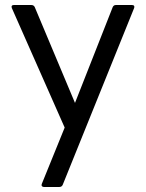

<svg xmlns="http://www.w3.org/2000/svg" viewBox="-20 -525 580 763"><path d="M154 218Q149 218 146.5 214.5Q144 211 146 206L237 -18L27 -493Q26 -495 26 -498Q26 -505 35 -505H105Q114 -505 118 -497L278 -116L428 -497Q432 -505 440 -505H505Q511 -505 513 -501.5Q515 -498 513 -493L229 210Q225 218 216 218Z"/></svg>

Font: LINE Seed Sans KR Regular
Style: Regular
Weight: 400
Designer: LINE VX Design & Sandoll Inc & Dalton Maag Ltd
Foundry: Sandoll Inc.
Version: Version 1.000